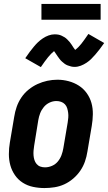

<svg xmlns="http://www.w3.org/2000/svg" viewBox="-20 -945 548 973"><path d="M205 8Q176 8 147.5 2Q119 -4 95.5 -19Q72 -34 56 -57Q40 -80 32.5 -107Q25 -134 25 -164Q25 -194 30 -223L52 -353Q56 -379 64.5 -403.5Q73 -428 88 -450.5Q103 -473 124.5 -490.5Q146 -508 170 -519Q194 -530 219.5 -535.5Q245 -541 271 -541Q300 -541 328 -533.5Q356 -526 379.5 -511Q403 -496 419.5 -473Q436 -450 443.5 -423Q451 -396 450.5 -366Q450 -336 445 -307L423 -177Q419 -151 410.5 -126.5Q402 -102 387 -80Q372 -58 351 -40Q330 -22 306 -11Q282 0 256 4Q230 8 205 8ZM208 -97Q226 -97 243.5 -104.5Q261 -112 273 -126.5Q285 -141 291.5 -158.5Q298 -176 301 -194L323 -324Q325 -336 326 -348.5Q327 -361 325.5 -373Q324 -385 320.5 -396.5Q317 -408 309 -416.5Q301 -425 289.5 -429Q278 -433 266 -433Q248 -433 231 -425Q214 -417 202 -402.5Q190 -388 183.5 -371Q177 -354 174 -336L153 -206Q151 -194 150 -181.5Q149 -169 150 -157Q151 -145 154.5 -134Q158 -123 165.5 -114Q173 -105 184 -101Q195 -97 208 -97ZM187 -605 108 -650Q120 -668 131 -682.5Q142 -697 152 -709Q162 -721 172.5 -731Q183 -741 197 -750.5Q211 -760 226.5 -765.5Q242 -771 257 -771Q267 -771 275.5 -769.5Q284 -768 292.5 -764Q301 -760 307.5 -756Q314 -752 321 -745Q328 -738 333.5 -731.5Q339 -725 343 -718.5Q347 -712 352 -704.5Q357 -697 361 -692Q377 -704 392 -723Q407 -742 428 -773L508 -727Q496 -710 485 -695.5Q474 -681 463.5 -669Q453 -657 442.5 -646.5Q432 -636 418.5 -627Q405 -618 389.5 -612Q374 -606 358 -606Q349 -606 340.5 -608Q332 -610 323 -613.5Q314 -617 308 -621.5Q302 -626 294.5 -632.5Q287 -639 282 -646Q277 -653 272.5 -659Q268 -665 263 -673Q258 -681 254 -686Q239 -674 223.5 -655Q208 -636 187 -605ZM190 -845V-925H490V-845Z"/></svg>

Font: Iosevka Curly XBdObl
Style: Regular
Weight: 800
Italic angle: -9°
Monospace: yes
Designer: Belleve Invis
Foundry: Belleve Invis
Version: Version 11.1.0; ttfautohint (v1.8.3)